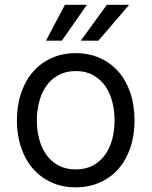

<svg xmlns="http://www.w3.org/2000/svg" viewBox="-20 -776 637 807"><path d="M298.3 11.4Q242.9 11.4 197.4 -8.9Q152 -29.1 119.5 -65.9Q87 -102.6 69.1 -154.7Q51.1 -206.7 51.1 -269.9Q51.1 -333.8 69.1 -386Q87 -438.2 119.5 -475.1Q152 -512.1 197.4 -532.3Q242.9 -552.6 298.3 -552.6Q353.7 -552.6 399.3 -532.3Q445 -512.1 477.5 -475.1Q509.9 -438.2 527.7 -386Q545.5 -333.8 545.5 -269.9Q545.5 -206.7 527.7 -154.7Q509.9 -102.6 477.5 -65.9Q445 -29.1 399.3 -8.9Q353.7 11.4 298.3 11.4ZM298.3 -63.9Q340.6 -63.9 371.3 -80.8Q402 -97.7 422.1 -125.9Q442.1 -154.1 451.9 -191.6Q461.6 -229 461.6 -269.9Q461.6 -311.1 451.9 -348.5Q442.1 -386 422.1 -414.6Q402 -443.2 371.3 -460.2Q340.6 -477.3 298.3 -477.3Q256.4 -477.3 225.5 -460.2Q194.6 -443.2 174.5 -414.6Q154.5 -386 144.7 -348.5Q134.9 -311.1 134.9 -269.9Q134.9 -229 144.7 -191.6Q154.5 -154.1 174.5 -125.9Q194.6 -97.7 225.5 -80.8Q256.4 -63.9 298.3 -63.9ZM429 -755.7H522.7L393.5 -605.1H319.6ZM252.8 -755.7H345.2L240.1 -605.1H173.3Z"/></svg>

Font: Fast_Sans
Style: Regular
Weight: 400
Designer: Rasmus Andersson
Foundry: rsms
Version: Version 3.018;git-588b23468